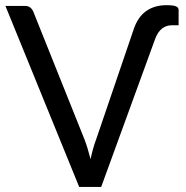

<svg xmlns="http://www.w3.org/2000/svg" viewBox="-20 -740 738 760"><path d="M509 -623.5Q525 -672 558 -695.8Q591 -719.5 639.5 -719.5Q666 -719.5 676.5 -715Q687 -710.5 687 -700.5V-640H660Q638 -640 621.2 -626.8Q604.5 -613.5 594.5 -587L380.5 0H293.5L1.5 -716.5H79Q92 -716.5 100 -710Q108 -703.5 112 -693.5L314.5 -188Q321 -171 327 -151.2Q333 -131.5 338.5 -110Q343 -131.5 348.5 -151.2Q354 -171 360.5 -188Z"/></svg>

Font: Lato-Regular
Style: Regular
Weight: 400
Designer: Lukasz Dziedzic with Adam Twardoch and Botio Nikoltchev
Foundry: tyPoland Lukasz Dziedzic
Version: Version 2.015; 2015-08-06; http://www.latofonts.com/